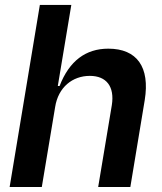

<svg xmlns="http://www.w3.org/2000/svg" viewBox="-20 -747 649 767"><path d="M147 0 200.3 -319.6C212.7 -398.4 269.5 -443.9 338.8 -443.9C405.5 -443.9 438.2 -400.9 426.8 -327.4L372.2 0H500.7L558.2 -347.3C579.5 -479 527.3 -552.6 412.6 -552.6C322.8 -552.6 256.7 -503.9 218 -403.4H210.9L264.9 -727.3H139.2L18.5 0Z"/></svg>

Font: Riot Sans 2.0
Style: Bold Italic
Weight: 600
Italic angle: -9.39999°
Designer: Rasmus Andersson
Foundry: rsms
Version: Version 3.006;hotconv 1.0.109;makeotfexe 2.5.65596